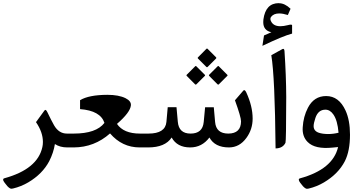

<svg xmlns="http://www.w3.org/2000/svg" viewBox="-20 -936 2289 1219"><path d="M7.8 195.8Q218.8 137.7 249 -2.4Q252.4 -16.6 252.4 -34.7Q252.4 -96.7 208.5 -160.6L262.2 -234.4Q270.5 -245.6 280.8 -223.6Q305.2 -172.4 323.2 -140.6Q353.5 -87.9 404.8 -87.9H419.9Q431.6 -87.9 431.6 -49.8V-37.6Q431.6 0 419.9 0H407.2Q360.8 0 328.6 -21.5Q319.8 33.7 292.5 87.4Q249.5 168.5 159.7 221.7Q114.3 248.5 63 260.7Q57.6 262.2 52.2 262.2Q42 262.2 26.4 245.6Q20.5 239.7 9.3 224.1Q0 211.9 0 204.6Q0 197.8 7.8 195.8Z M415 -87.9H448.7Q590.8 -87.9 643.1 -155.8Q617.7 -233.4 488.3 -243.2V-299.8Q543.5 -333.5 661.6 -334Q733.9 -334 777.3 -312.5Q814 -293.9 811 -266.6Q806.6 -222.2 722.7 -149.4Q764.6 -87.9 868.2 -87.9H888.7Q900.4 -87.9 900.4 -49.8V-37.6Q900.4 0 888.7 0H866.7Q755.4 0 678.7 -88.9Q579.1 -0.5 447.8 0H415Q388.2 0 388.2 -37.6V-49.8Q388.2 -87.9 415 -87.9Z M1297.4 -626.5 1351.6 -572.3Q1355.5 -568.4 1352.1 -564.9L1298.8 -511.7Q1294.4 -506.8 1289.6 -511.7L1237.3 -564Q1232.9 -568.4 1237.8 -572.8L1291 -626.5Q1294.4 -629.4 1297.4 -626.5ZM1368.7 -515.6 1423.3 -460.9Q1426.8 -457.5 1423.3 -454.6L1369.6 -400.9Q1365.7 -396.5 1360.8 -400.9L1308.6 -453.6Q1304.2 -458 1309.1 -462.4L1362.3 -515.6Q1365.7 -519 1368.7 -515.6ZM1280.8 -454.6 1227.5 -401.4Q1223.1 -396.5 1218.3 -400.9L1166 -453.6Q1161.6 -458 1166.5 -462.4L1219.7 -515.6Q1223.1 -518.6 1226.1 -515.6L1280.3 -461.4Q1284.2 -458 1280.8 -454.6ZM882.8 -87.9H922.9Q1029.8 -87.9 1036.6 -162.1L1044.9 -255.4H1100.6L1108.9 -163.1Q1115.2 -87.9 1189.9 -87.9Q1266.6 -87.9 1273.4 -161.6L1282.2 -254.9H1337.4L1345.7 -161.1Q1352.1 -87.9 1429.7 -87.9Q1509.8 -88.4 1510.3 -165.5Q1510.3 -192.9 1471.7 -299.3L1524.9 -360.8Q1533.2 -370.6 1543.5 -349.6Q1584 -261.7 1584 -183.1Q1584 -114.7 1544.4 -60.5Q1500.5 0 1433.6 0Q1344.2 0 1309.6 -63Q1262.2 0 1187.5 0Q1104.5 0 1069.8 -63Q1028.8 0 920.4 0H882.8Q856 0 856 -37.6V-49.8Q856 -87.9 882.8 -87.9Z M1729.6 6.3Q1725.3 -449.2 1702.5 -585.6L1772.6 -624.2Q1784.7 -630.9 1786.2 -611.8Q1796.8 -454.1 1797.3 -320.3Q1796.8 -37.7 1792.4 -29.3Q1775 5.8 1729.6 6.3ZM1646 -645 1656.2 -710.9Q1679.7 -721.2 1703.1 -731.4Q1651.4 -742.2 1651.4 -795.4Q1651.4 -803.2 1652.3 -812.5Q1666.5 -916 1750 -916Q1751 -916 1751.5 -915.5Q1788.1 -915.5 1824.7 -880.4L1807.6 -840.8Q1775.9 -850.6 1752.4 -850.6Q1717.8 -850.6 1701.2 -829.1Q1693.4 -818.4 1699.2 -804.2Q1713.9 -769.5 1759.8 -769.5Q1780.8 -769.5 1807.6 -776.4Q1834.5 -783.7 1834.5 -774.9V-722.7Q1777.8 -708 1646 -645Z M1884.8 196.3Q2093.3 139.2 2126.5 -2.4L2092.3 1Q1980 12.7 1933.6 -34.2Q1897.9 -69.3 1901.9 -127.4Q1905.8 -195.8 1935.1 -252Q1973.6 -326.2 2050.8 -326.2Q2131.8 -326.2 2173.8 -234.4Q2202.1 -172.9 2202.1 -81.1Q2202.1 22.9 2169.4 87.4Q2127.9 168 2036.6 222.2Q1991.2 249 1939.9 261.2Q1934.6 262.7 1929.2 262.7Q1918.9 262.7 1903.3 246.1Q1897.5 240.2 1886.2 224.6Q1877 212.4 1877 205.1Q1877 198.2 1884.8 196.3ZM2129.4 -93.3Q2123 -171.4 2096.7 -209Q2075.7 -239.7 2045.9 -239.7Q2000 -239.7 1982.4 -187Q1971.2 -152.8 1971.2 -135.7Q1971.2 -104.5 2003.9 -93.3Q2026.9 -85.4 2062 -85Q2095.7 -85 2129.4 -93.3Z"/></svg>

Font: Sahel WOL
Style: WOL
Weight: 400
Foundry: Saber Rastikerdar (saber.rastikerdar@gmail.com)
Version: Version 1.0.0-alpha22